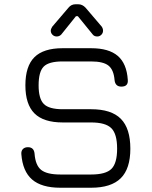

<svg xmlns="http://www.w3.org/2000/svg" viewBox="-20 -880 711 900"><path d="M218 -736Q218 -744 225 -755L301 -844Q314 -860 334 -860H347Q366 -860 381 -844L457 -755Q463 -746 463 -736Q463 -725 455 -717Q447 -709 436 -709Q422 -709 415 -718L345 -804H336L267 -718Q258 -709 246 -709Q234 -709 226 -717Q218 -725 218 -736ZM263 0Q175 0 130.5 -38.5Q86 -77 80 -158Q79 -173 87.5 -181.5Q96 -190 111 -190Q139 -190 142 -160Q146 -105 173 -83.5Q200 -62 263 -62H407Q476 -62 502.5 -88.5Q529 -115 529 -183Q529 -252 502 -279Q475 -306 407 -306H274Q184 -306 141.5 -348.5Q99 -391 99 -480Q99 -570 141.5 -612Q184 -654 273 -654H407Q490 -654 532 -618Q574 -582 579 -506Q582 -474 549 -474Q520 -474 517 -505Q513 -553 488.5 -572.5Q464 -592 407 -592H273Q209 -592 185 -568Q161 -544 161 -480Q161 -417 185.5 -392.5Q210 -368 274 -368H407Q502 -368 546.5 -323Q591 -278 591 -183Q591 -89 546 -44.5Q501 0 407 0Z"/></svg>

Font: Jura Medium
Style: Regular
Weight: 500
Designer: Daniel Johnson, Alexei Vanyashin
Foundry: Daniel Johnson
Version: Version 5.103